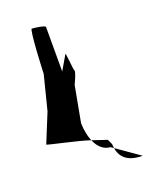

<svg xmlns="http://www.w3.org/2000/svg" viewBox="-128 -776 648 811"><g transform="rotate(-20 196.5 -370.5)"><path d="M5 -222C2 -219 134 -193 190 -174C181 -195 175 -223 174 -256L204 -418C207 -424 228 -468 224 -475C220 -482 215 -560 212 -554L174 -489V-689C174 -696 126 -703 115 -703C105 -703 97 -513 97 -506L58 -352ZM190 -174C205 -138 230 -120 256 -119L269 -110C268 -117 267 -124 267 -132C267 -121 260 -153 253 -153C253 -153 224 -162 190 -174ZM269 -110C276 -64 309 -38 372 -38Z"/></g></svg>

Font: Ampere
Style: UltCnd
Weight: 400
Version: Version 1